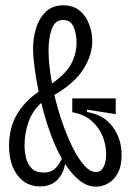

<svg xmlns="http://www.w3.org/2000/svg" viewBox="-20 -688 490 720"><path d="M130 11Q77 11 45.5 -31Q14 -73 14 -142Q14 -211 45 -261.5Q76 -312 125 -344Q115 -393 109.5 -435.5Q104 -478 104 -506Q104 -546 115.5 -583Q127 -620 152 -644Q177 -668 217 -668Q256 -668 280 -647Q304 -626 315 -595Q326 -564 326 -533Q326 -483 293.5 -430Q261 -377 184 -332Q196 -279 214 -227.5Q232 -176 253 -134Q274 -92 296 -67.5Q318 -43 340 -43Q359 -43 368.5 -62Q378 -81 378 -110Q378 -146 364 -179Q350 -212 322 -236Q294 -260 251 -267V-319H414V-260L306 -277V-268Q369 -258 402.5 -212.5Q436 -167 436 -107Q436 -64 421 -37.5Q406 -11 384 0.5Q362 12 341 12Q307 12 278 -11.5Q249 -35 224 -73Q218 -37 194.5 -13Q171 11 130 11ZM162 -498Q162 -471 165.5 -439.5Q169 -408 175 -375Q228 -412 247.5 -449.5Q267 -487 267 -528Q267 -561 256 -587Q245 -613 217 -613Q186 -613 174 -579Q162 -545 162 -498ZM72 -144Q72 -120 77.5 -96.5Q83 -73 98.5 -57Q114 -41 145 -41Q170 -41 185 -54.5Q200 -68 212 -93Q187 -137 167.5 -192Q148 -247 135 -302Q101 -272 86.5 -229.5Q72 -187 72 -144Z"/></svg>

Font: Bricolage Grotesque 48pt Condensed ExtraLight
Style: Regular
Weight: 200
Width: 3
Designer: Mathieu Triay
Foundry: Atelier Triay
Version: Version 1.000; ttfautohint (v1.8.4.7-5d5b);gftools[0.9.32]